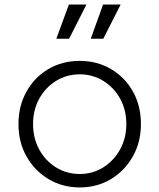

<svg xmlns="http://www.w3.org/2000/svg" viewBox="-20 -810 699 842"><path d="M330 12Q254 12 193 -24.5Q132 -61 96.5 -123.5Q61 -186 61 -266Q61 -345 96 -408Q131 -471 192 -507Q253 -543 330 -543Q406 -543 467 -507Q528 -471 563 -408.5Q598 -346 598 -266Q598 -186 562 -123Q526 -60 465.5 -24Q405 12 330 12ZM330 -47Q387 -47 433 -76Q479 -105 506.5 -154.5Q534 -204 534 -266Q534 -328 507 -377Q480 -426 433.5 -455Q387 -484 330 -484Q272 -484 225.5 -455Q179 -426 152 -377Q125 -328 125 -266Q125 -204 152 -154.5Q179 -105 225.5 -76Q272 -47 330 -47ZM227 -640 282 -790H359L283 -640ZM378 -640 432 -790H509L433 -640Z"/></svg>

Font: Plus Jakarta Sans Light
Style: Regular
Weight: 300
Designer: Gumpita Rahayu
Foundry: Tokotype
Version: Version 2.006; ttfautohint (v1.8.4.7-5d5b)